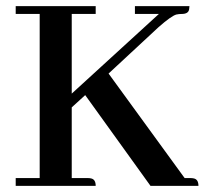

<svg xmlns="http://www.w3.org/2000/svg" viewBox="-20 -606 667 626"><path d="M292 0Q292 -21.5 276.4 -24.4Q271.5 -25.4 266.6 -25.4H213.9V-255.9L257.8 -295.9L470.7 0H627Q627 -21.5 611.3 -24.4Q606.4 -25.4 601.6 -25.4H582L334 -366.2L497.1 -517.6Q538.1 -553.7 554.7 -558.6Q563.5 -560.5 572.3 -560.5Q594.7 -560.5 596.7 -576.2Q597.7 -581.1 597.7 -585.9H419.9V-560.5H498L213.9 -300.8V-560.5H292V-585.9H31.2V-560.5H109.4V-25.4H31.2V0Z"/></svg>

Font: Abhaya Libre SemiBold
Style: Regular
Weight: 600
Designer: Pushpananda Ekanayake, Sol Matas, Pathum Egodawatta
Foundry: Mooniak
Version: Version 1.050 ; ttfautohint (v1.6)